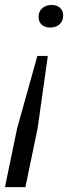

<svg xmlns="http://www.w3.org/2000/svg" viewBox="-36 -552 302 776"><path d="M157.3 -325.9 116 -33.4 66.7 204.3H-16L33.3 -33.4L115 -325.9ZM172.9 -532Q193.9 -532 206.6 -520.4Q219.3 -508.7 219.3 -489.1Q219.3 -466.9 204.6 -453.7Q190 -440.6 166.3 -440.6Q145.6 -440.6 132.7 -452.2Q119.9 -463.9 119.9 -483.4Q119.9 -506 134.9 -519Q149.9 -532 172.9 -532Z"/></svg>

Font: Mona Sans
Style: Italic
Weight: 200
Italic angle: -11.6951°
Designer: Deni Anggara
Foundry: GitHub
Version: Version 2.000